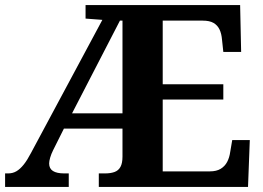

<svg xmlns="http://www.w3.org/2000/svg" viewBox="-20 -734 1033 754"><path d="M0 0V-53H12Q30 -53 44.5 -61.5Q59 -70 73 -87.5Q87 -105 101 -132L382 -656L316 -661V-714H923L927 -530H857L852 -577Q850 -602 842 -618.5Q834 -635 818.5 -644Q803 -653 776 -653H619V-403H857V-343H619V-61H804Q830 -61 846.5 -71Q863 -81 872 -98Q881 -115 884 -137L892 -184H961L954 0H368V-53H393Q414 -53 429.5 -58.5Q445 -64 453 -78.5Q461 -93 461 -119V-229H231L189 -145Q181 -129 177 -115Q173 -101 173 -92Q173 -72 188 -62.5Q203 -53 232 -53H250V0ZM263 -289H461V-653H451Z"/></svg>

Font: Noto Serif Hebrew
Style: Bold
Weight: 700
Version: Version 2.003